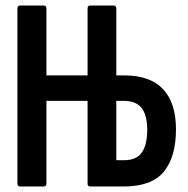

<svg xmlns="http://www.w3.org/2000/svg" viewBox="-20 -675 679 695"><path d="M53 0Q43 0 43 -11V-644Q43 -655 53 -655H138Q148 -655 148 -644V-402H297V-644Q297 -655 306 -655H391Q401 -655 401 -644V-402H430Q524 -402 570.5 -352Q617 -302 617 -207Q617 -107 573 -53.5Q529 0 428 0H306Q297 0 297 -11V-310H148V-11Q148 0 138 0ZM401 -95H428Q474 -95 493.5 -123Q513 -151 513 -207Q512 -261 491.5 -285.5Q471 -310 427 -310H401Z"/></svg>

Font: Sofia Sans Extra Condensed
Style: Bold
Weight: 700
Designer: Botio Nikoltchev, Ani Petrova
Foundry: lettersoup
Version: Version 4.101